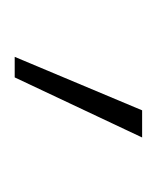

<svg xmlns="http://www.w3.org/2000/svg" viewBox="3 -24 210 256"><g transform="rotate(-90 108.0 104.0)"><path d="M88.9 188.5H52.7L132.8 18.6H160.2Z"/></g></svg>

Font: Pretendard JP Thin
Style: Regular
Weight: 100
Designer: Base glyphs from Inter by Rasmus Andersson; Hangeul glyphs from Noto Sans CJK(Source Han Sans) by Jang Soo-young and Kan
Foundry: Kil Hyung-jin
Version: Version 1.309